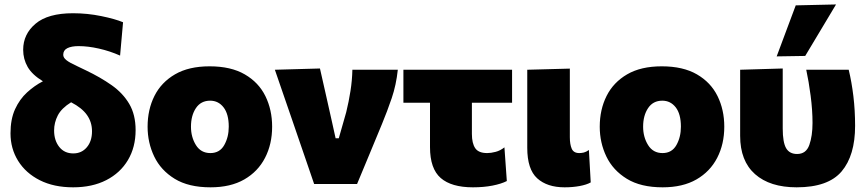

<svg xmlns="http://www.w3.org/2000/svg" viewBox="-20 -806 3798 841"><path d="M300.5 14.5Q216 14.5 154.5 -16.5Q93 -47.5 59.5 -101.2Q26 -155 26 -222Q26 -284 46 -327.8Q66 -371.5 98.5 -401.2Q131 -431 168 -450Q121 -478.5 101.2 -512.8Q81.5 -547 81.5 -588Q81.5 -656.5 135.8 -702.2Q190 -748 300 -748Q362.5 -748 423.5 -735.5Q484.5 -723 519 -708.5L506 -562.5Q461 -582.5 413.2 -593.2Q365.5 -604 324.5 -604Q293 -604 275 -595Q257 -586 257 -566Q257 -553.5 270.8 -542.5Q284.5 -531.5 318.5 -516L356 -498Q420 -467.5 469.2 -432.8Q518.5 -398 546.2 -350.8Q574 -303.5 574 -236Q574 -161.5 540.5 -105Q507 -48.5 445.5 -17Q384 14.5 300.5 14.5ZM217 -234.5Q217 -191 239.5 -162.5Q262 -134 301 -134Q337.5 -134 360.2 -160.8Q383 -187.5 383 -231Q383 -271 361 -302.2Q339 -333.5 291.5 -358Q249.5 -332 233.2 -300.5Q217 -269 217 -234.5Z M902 14.5Q806 14.5 745.2 -22.8Q684.5 -60 655.5 -120.5Q626.5 -181 626.5 -251Q626.5 -326 656.5 -385.8Q686.5 -445.5 746.8 -480.5Q807 -515.5 898 -515.5Q991.5 -515.5 1052.2 -480.2Q1113 -445 1142.5 -385Q1172 -325 1172 -251Q1172 -175 1141 -114.8Q1110 -54.5 1050 -20Q990 14.5 902 14.5ZM901.5 -135.5Q942.5 -135.5 962.2 -170.5Q982 -205.5 982 -251Q982 -306.5 959.2 -335.8Q936.5 -365 900.5 -365Q860 -365 838.2 -332.5Q816.5 -300 816.5 -251Q816.5 -205.5 838.2 -170.5Q860 -135.5 901.5 -135.5Z M1356 0Q1340 -47 1323.5 -95Q1307 -143 1291 -189.5L1260.5 -278.5Q1241.5 -333.5 1222.2 -389.5Q1203 -445.5 1184 -500.5L1381.5 -506Q1393 -455.5 1407.5 -391Q1422 -326.5 1435 -268.5L1450 -200.5H1464L1496.5 -314.5Q1508 -361.5 1515.2 -407.8Q1522.5 -454 1523.5 -500.5H1722.5Q1715.5 -434 1695.8 -376Q1676 -318 1653 -262.5Q1626 -197 1598.2 -130.2Q1570.5 -63.5 1544 0Z M2051.5 14.5Q1957.5 14.5 1910.5 -26.2Q1863.5 -67 1863.5 -161.5V-356H1747V-500.5H2223V-356H2047V-219.5Q2047 -178.5 2061.5 -157Q2076 -135.5 2114 -135.5Q2130.5 -135.5 2150.8 -140.8Q2171 -146 2189.5 -160.5L2200 -13Q2175.5 -0.5 2137 7Q2098.5 14.5 2051.5 14.5Z M2453 14.5Q2376.5 14.5 2333 -25Q2289.5 -64.5 2289.5 -158.5V-500.5L2476 -505.5V-205Q2476 -174 2484.2 -154.8Q2492.5 -135.5 2517.5 -135.5Q2527.5 -135.5 2537.5 -138Q2547.5 -140.5 2559.5 -149L2567.5 -7Q2550 3 2519.2 8.8Q2488.5 14.5 2453 14.5Z M2882.5 14.5Q2786.5 14.5 2725.8 -22.8Q2665 -60 2636 -120.5Q2607 -181 2607 -251Q2607 -326 2637 -385.8Q2667 -445.5 2727.2 -480.5Q2787.5 -515.5 2878.5 -515.5Q2972 -515.5 3032.8 -480.2Q3093.5 -445 3123 -385Q3152.5 -325 3152.5 -251Q3152.5 -175 3121.5 -114.8Q3090.5 -54.5 3030.5 -20Q2970.5 14.5 2882.5 14.5ZM2882 -135.5Q2923 -135.5 2942.8 -170.5Q2962.5 -205.5 2962.5 -251Q2962.5 -306.5 2939.8 -335.8Q2917 -365 2881 -365Q2840.5 -365 2818.8 -332.5Q2797 -300 2797 -251Q2797 -205.5 2818.8 -170.5Q2840.5 -135.5 2882 -135.5Z M3469.5 14.5Q3352.5 14.5 3287.2 -43.2Q3222 -101 3222 -211V-500.5L3408.5 -506V-243Q3408.5 -183 3423.2 -157.2Q3438 -131.5 3471.5 -131.5Q3511 -131.5 3525 -171Q3539 -210.5 3539 -267.5Q3539 -323 3530.8 -386.5Q3522.5 -450 3511.5 -500.5H3697.5Q3710.5 -447 3718 -384.8Q3725.5 -322.5 3725.5 -255Q3725.5 -125 3666.5 -55.2Q3607.5 14.5 3469.5 14.5ZM3382 -559Q3403 -615 3423.8 -671Q3444.5 -727 3465.5 -782.5L3642 -786.5Q3607 -728 3573.2 -671.5Q3539.5 -615 3507 -561Z"/></svg>

Font: Commissioner ExtraBold
Style: Regular
Weight: 800
Designer: Kostas Bartsokas
Foundry: Kostas Bartsokas
Version: Version 1.000; ttfautohint (v1.8.3)